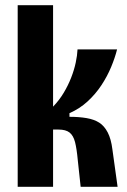

<svg xmlns="http://www.w3.org/2000/svg" viewBox="-20 -718 490 738"><path d="M48 0V-698H184V-308Q208 -333 225 -361.5Q242 -390 253.5 -419.5Q265 -449 271 -477Q277 -505 278 -528H430Q422 -496 407 -460Q392 -424 369.5 -390Q347 -356 316.5 -328Q286 -300 247 -283V-269Q284 -269 313 -264Q342 -259 361.5 -246.5Q381 -234 394 -209Q407 -184 412 -144L432 0H290L279 -102Q275 -146 268.5 -171.5Q262 -197 247.5 -208.5Q233 -220 205 -220H184V0Z"/></svg>

Font: Bricolage Grotesque 24pt Condensed
Style: Bold
Weight: 700
Width: 3
Designer: Mathieu Triay
Foundry: Atelier Triay
Version: Version 1.001;gftools[0.9.33.dev8+g029e19f]